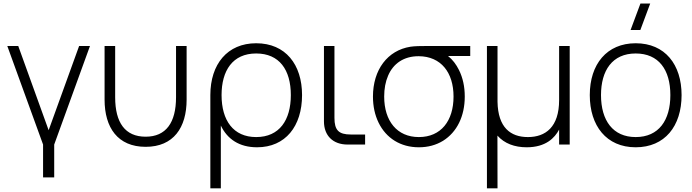

<svg xmlns="http://www.w3.org/2000/svg" viewBox="-20 -792 3794 1052"><path d="M277 180V0L473 -540H413.5L246.5 -78.5L80 -540H20L216 0V180Z M553 -246C553 -93 625 12.5 778 12.5C931 12.5 1002.5 -93 1002.5 -246V-540H944.5V-259C944.5 -120 889.5 -43 778 -43C665.5 -43 611 -120 611 -259V-540H553Z M1190 240V-104C1225.5 -30 1290.5 15 1388.5 15C1544 15 1635 -100.5 1635 -271C1635 -438 1545 -555 1383.5 -555C1226 -555 1132.5 -440.5 1132.5 -271V240ZM1383.5 -41C1258.5 -41 1194 -132 1194 -271C1194 -405 1254.5 -499 1383.5 -499C1510.5 -499 1573.5 -409.5 1573.5 -271C1573.5 -134.5 1511.5 -41 1383.5 -41Z M1980.5 -55H1902C1835.5 -55 1812.5 -79 1812.5 -146V-540H1755V-127C1755 -48.5 1804.5 0 1884.5 0H1980.5Z M2275 15C2325 15 2369 3 2407.5 -20.5C2483.5 -68 2526.5 -155 2526.5 -263C2526.5 -317.5 2516 -365.5 2495 -408C2479.5 -439.5 2459.5 -465.5 2435 -485H2556.5V-540H2321.5C2285.5 -540 2252.5 -539.5 2229 -536C2103 -516 2023.5 -409.5 2023.5 -263C2023.5 -209.5 2034 -161.5 2054.5 -119.5C2096 -35 2174.5 15 2275 15ZM2275 -41C2155.5 -41 2085 -129 2085 -263C2085 -305.5 2092 -344 2106.5 -377.5C2135 -444.5 2193 -484 2273 -484H2275C2396.5 -483 2465 -394.5 2465 -263C2465 -130 2396.5 -41 2275 -41Z M3043.5 -540V-244C3043.5 -95.5 2969 -41 2872.5 -41C2777 -41 2708.5 -93.5 2706 -234.5V-540H2648V240H2706L2705.5 -49C2744 -5.5 2799.5 15 2866 15C2970.5 15 3019.5 -36.5 3043.5 -82V0H3101.5V-540Z M3488.5 -627.5 3542.5 -772.5H3489L3435 -627.5ZM3463 15C3622.5 15 3714.5 -100.5 3714.5 -271C3714.5 -438 3624 -555 3463 -555C3305 -555 3211.5 -440.5 3211.5 -271C3211.5 -103 3302.5 15 3463 15ZM3463 -41C3338.5 -41 3273 -131.5 3273 -271C3273 -406 3335 -499 3463 -499C3589 -499 3653 -410 3653 -271C3653 -133.5 3590 -41 3463 -41Z"/></svg>

Font: Vela Sans Light
Style: Regular
Weight: 300
Designer: Principal design: Mikhail Sharanda - project Manrope.
Design modification: Ravid Balaliev
Foundry: Mikhail Sharanda
Version: Version 1.001